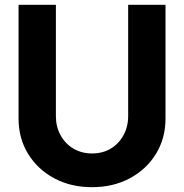

<svg xmlns="http://www.w3.org/2000/svg" viewBox="-20 -765 764 797"><path d="M362 12Q450 12 519 -25Q588 -62 627.5 -126.5Q667 -191 667 -273V-745H512V-283Q512 -239 492.5 -203.5Q473 -168 439.5 -148Q406 -128 362 -128Q319 -128 285 -148Q251 -168 231.5 -203.5Q212 -239 212 -283V-745H57V-273Q57 -191 96.5 -126.5Q136 -62 205 -25Q274 12 362 12Z"/></svg>

Font: Plus Jakarta Sans ExtraBold
Style: Regular
Weight: 800
Designer: Gumpita Rahayu
Foundry: Tokotype
Version: Version 2.004; ttfautohint (v1.8.3)